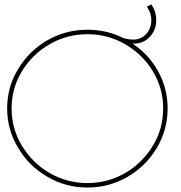

<svg xmlns="http://www.w3.org/2000/svg" viewBox="-20 -836 811 859"><path d="M688 -516C660 -567 622 -608 573 -641H579C608 -641 632 -651 651 -672C670 -693 679 -717 679 -746C679 -771 672 -795 657 -816L637 -806C650 -788 657 -768 657 -745C657 -722 650 -702 635 -685C620 -668 601 -659 577 -659C563 -659 548 -661 531 -666C482 -691 428 -703 371 -703C306 -703 247 -687 192 -656C137 -624 93 -581 61 -527C28 -473 12 -414 12 -351C12 -288 28 -229 61 -175C93 -120 137 -77 192 -45C247 -13 306 3 371 3C436 3 496 -13 551 -45C606 -77 649 -120 682 -175C714 -229 730 -288 730 -351C730 -410 716 -465 688 -516ZM540 -62C488 -32 432 -17 371 -17C310 -17 254 -32 202 -62C150 -92 109 -133 78 -184C47 -235 32 -291 32 -351C32 -410 47 -466 78 -517C109 -568 150 -608 202 -638C254 -668 310 -683 371 -683C432 -683 488 -668 540 -638C592 -608 633 -568 664 -517C695 -466 710 -410 710 -351C710 -291 695 -235 664 -184C633 -133 592 -92 540 -62Z"/></svg>

Font: Argentum Sans Thin
Style: Regular
Weight: 250
Designer: Julieta Ulanovsky
Foundry: Julieta Ulanovsky
Version: Version 5.001;February 15, 2019;FontCreator 11.5.0.2425 64-b